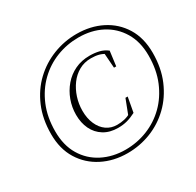

<svg xmlns="http://www.w3.org/2000/svg" viewBox="-151 -858 1067 1044"><g transform="rotate(-30 382.0 -336.5)"><path d="M367 14Q280 14 209.5 -22Q139 -58 98 -124.5Q57 -191 57 -283Q57 -378 89 -453Q121 -528 176 -580Q231 -632 301.5 -659.5Q372 -687 448 -687Q536 -687 606 -651.5Q676 -616 716.5 -550Q757 -484 757 -391Q757 -296 725 -221Q693 -146 638.5 -93.5Q584 -41 514 -13.5Q444 14 367 14ZM367 -8Q439 -8 504.5 -34Q570 -60 620.5 -109.5Q671 -159 700.5 -229.5Q730 -300 730 -390Q730 -476 693 -537.5Q656 -599 592.5 -632Q529 -665 448 -665Q376 -665 310.5 -639.5Q245 -614 194 -564.5Q143 -515 113.5 -444.5Q84 -374 84 -285Q84 -198 121 -136Q158 -74 222.5 -41Q287 -8 367 -8ZM391 -131Q339 -131 302 -154Q265 -177 246 -216.5Q227 -256 227 -307Q227 -354 243 -397.5Q259 -441 288.5 -475.5Q318 -510 359 -529.5Q400 -549 451 -549Q482 -549 509.5 -542.5Q537 -536 560 -518L548 -426H534L527 -523L539 -509Q520 -522 499 -527.5Q478 -533 450 -533Q408 -533 374.5 -514Q341 -495 317.5 -463Q294 -431 281 -391Q268 -351 268 -308Q268 -261 284 -224.5Q300 -188 328.5 -168Q357 -148 394 -148Q418 -148 440 -153Q462 -158 486 -171L469 -157L506 -253H520L503 -160Q474 -145 448 -138Q422 -131 391 -131Z"/></g></svg>

Font: Source Serif 4 48pt Light
Style: Italic
Weight: 300
Italic angle: -12°
Designer: Frank Grießhammer
Foundry: Adobe Systems Incorporated
Version: Version 4.004;hotconv 1.0.116;makeotfexe 2.5.65601